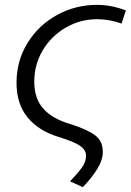

<svg xmlns="http://www.w3.org/2000/svg" viewBox="-20 -565 538 790"><path d="M334 76Q334 52 309.5 35Q285 18 220 -2Q138 -27 93 -82.5Q48 -138 48 -224Q48 -315 93.5 -388.5Q139 -462 215 -503.5Q291 -545 379 -545Q438 -545 498 -522L480 -468Q431 -486 379 -486Q311 -486 251.5 -452Q192 -418 156.5 -359Q121 -300 121 -229Q121 -159 158.5 -117.5Q196 -76 268 -55Q338 -33 370.5 -9Q403 15 403 59Q403 93 381 129Q359 165 321 205L268 181Q302 146 318 123Q334 100 334 76Z"/></svg>

Font: Nebula Sans Book
Style: Regular
Weight: 400
Italic angle: -9°
Designer: Paul D. Hunt for Adobe (as Source Sans)
Foundry: Nebula Entertainment & Broadcasting LLC
Version: Version 1.010